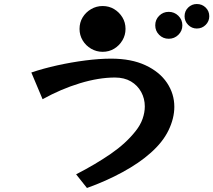

<svg xmlns="http://www.w3.org/2000/svg" viewBox="-20 -856 1062 956"><path d="M1022 -775Q1022 -750 1004 -732Q986 -714 960 -714Q935 -714 917 -732Q899 -750 899 -775Q899 -801 917 -818.5Q935 -836 960 -836Q986 -836 1004 -818.5Q1022 -801 1022 -775ZM605 -712Q605 -681 589.5 -655Q574 -629 548.5 -613.5Q523 -598 491 -598Q460 -598 433.5 -613.5Q407 -629 391.5 -655Q376 -681 376 -712Q376 -744 391.5 -769.5Q407 -795 433.5 -810.5Q460 -826 491 -826Q523 -826 548.5 -810.5Q574 -795 589.5 -769.5Q605 -744 605 -712ZM888 -730Q888 -702 868 -682.5Q848 -663 820 -663Q792 -663 772.5 -682.5Q753 -702 753 -730Q753 -758 772.5 -777.5Q792 -797 820 -797Q848 -797 868 -777.5Q888 -758 888 -730ZM359 12Q456 -38 531.5 -90Q607 -142 655 -203Q679 -233 690 -264.5Q701 -296 701 -326Q701 -365 683 -398Q665 -431 632 -450.5Q599 -470 552 -470Q472 -470 378 -441.5Q284 -413 192 -362L136 -495Q195 -515 265 -530.5Q335 -546 405 -555Q475 -564 533 -564Q634 -564 704.5 -531Q775 -498 811.5 -443.5Q848 -389 848 -324Q848 -267 819 -207Q790 -147 728 -93Q673 -44 590.5 1Q508 46 413 80Z"/></svg>

Font: RocknRoll One
Style: Regular
Weight: 400
Designer: Fontworks Inc.
Foundry: Fontworks Inc.
Version: Version 1.100